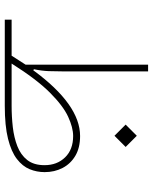

<svg xmlns="http://www.w3.org/2000/svg" viewBox="64 -718 654 823"><g transform="rotate(90 391.5 -307.0)"><path d="M252.9 -29.3Q320.3 -136.2 377.2 -193.1Q434.1 -250 480.7 -271.5Q527.3 -293 563.5 -293Q621.6 -293 655 -258.5Q688.5 -224.1 688.5 -170.4Q688.5 -124.5 666.5 -96.4Q644.5 -68.4 607.4 -54Q570.3 -39.6 525.4 -34.4Q480.5 -29.3 434.1 -29.3ZM219.2 -29.3H64.9V0H433.6Q520 0 575.4 -13.9Q630.9 -27.8 662.1 -52Q693.4 -76.2 705.8 -106.7Q718.3 -137.2 718.3 -170.9Q718.3 -213.4 700.4 -247.8Q682.6 -282.2 648.2 -302.5Q613.8 -322.8 563.5 -322.8Q428.7 -322.8 281.7 -122.1L277.3 -125Q284.2 -158.2 285.4 -188.5Q286.6 -218.8 286.6 -253.9V-614.3H257.8V-89.4Q248.5 -74.7 238.8 -59.8Q229 -44.9 219.2 -29.3ZM514.6 -518.1 562.5 -470.2 610.4 -518.1 562.5 -565.9Z"/></g></svg>

Font: Estedad-FD VF
Style: Regular
Weight: 100
Designer: Amin Abedi
Version: Version 7.3